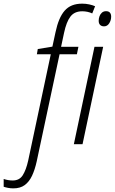

<svg xmlns="http://www.w3.org/2000/svg" viewBox="-146 -785 625 1045"><path d="M-73.2 240.2Q-88.4 240.2 -102.3 237.5Q-116.2 234.9 -126 231.4V189Q-114.7 192.9 -102.3 195.1Q-89.8 197.3 -76.7 197.3Q-40 197.3 -22 168.5Q-3.9 139.6 7.3 89.4L130.4 -489.7H54.7L59.6 -518.1L139.2 -531.2L156.2 -609.9Q164.6 -649.4 176.8 -678.5Q189 -707.5 205.8 -726.8Q222.7 -746.1 246.3 -755.6Q270 -765.1 301.8 -765.1Q321.3 -765.1 340.1 -761Q358.9 -756.8 371.6 -751L356 -711.9Q344.7 -717.3 330.6 -720.5Q316.4 -723.6 301.8 -723.6Q259.3 -723.6 237.3 -694.8Q215.3 -666 202.6 -606L186.5 -530.3H280.8L272.5 -489.7H178.2L53.7 93.8Q43.9 138.2 28.6 171.1Q13.2 204.1 -11.2 222.2Q-35.6 240.2 -73.2 240.2ZM255.9 0 368.2 -530.3H415.5L303.2 0ZM420.4 -641.6Q406.7 -641.6 398.9 -649.4Q391.1 -657.2 391.1 -671.9Q391.1 -684.6 395.5 -696.5Q399.9 -708.5 408.9 -716.3Q418 -724.1 431.2 -724.1Q445.3 -724.1 452.1 -716.3Q459 -708.5 459 -694.3Q459 -674.8 448.5 -658.2Q438 -641.6 420.4 -641.6Z"/></svg>

Font: Open Sans SemiCondensed Light
Style: Italic
Weight: 300
Width: 4
Italic angle: -12°
Designer: Monotype Design Team
Foundry: Monotype Imaging Inc.
Version: Version 3.000